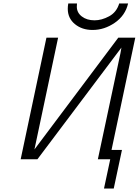

<svg xmlns="http://www.w3.org/2000/svg" viewBox="-20 -910 793 1097"><path d="M98.1 0 245.1 -693.8 246.1 -694.8H312L176.8 -56.2L655.8 -694.8H752.9L617.2 -53.2H676.8L629.9 167H574.2L609.9 0H539.1L668 -605L673.8 -638.2L193.8 0ZM367.2 -859.9Q367.2 -875 370.1 -890.1H419.9Q418.9 -884.3 418.9 -872.1Q418.9 -837.9 447.5 -815.9Q476.1 -793.9 520 -793.9Q561 -793.9 603.5 -816.9Q646 -839.8 661.1 -890.1H711.9Q695.8 -821.3 636 -780Q576.2 -738.8 508.8 -738.8Q448.7 -738.8 408 -772.2Q367.2 -805.7 367.2 -859.9Z"/></svg>

Font: CMU Bright
Style: Oblique
Weight: 500
Italic angle: -12°
Version: Version 0.7.0